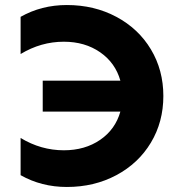

<svg xmlns="http://www.w3.org/2000/svg" viewBox="-20 -732 709 764"><path d="M62 -35V-183Q143 -134 234 -134Q318 -134 378.5 -175.5Q439 -217 459 -288H150V-411H459Q439 -482 378.5 -524Q318 -566 234 -566Q143 -566 62 -517V-665Q145 -712 246 -712Q355 -712 443 -665Q531 -618 580.5 -535.5Q630 -453 630 -350Q630 -247 580.5 -164.5Q531 -82 443 -35Q355 12 246 12Q145 12 62 -35Z"/></svg>

Font: Chess Sans
Style: Bold
Weight: 700
Designer: Wolf Bōese
Foundry: Wolf Bōese
Version: Version 7.223